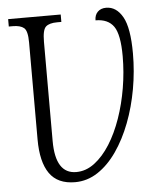

<svg xmlns="http://www.w3.org/2000/svg" viewBox="-53 -771 677 826"><g transform="rotate(-5 286.0 -358.0)"><path d="M238 10Q163 10 128 -40Q93 -90 93 -187V-606Q93 -656 77.5 -669Q62 -682 29 -682H12V-714H239V-682H221Q187 -682 172 -668.5Q157 -655 157 -603V-175Q157 -33 247 -33Q289 -33 326 -61Q363 -89 393 -136.5Q423 -184 444.5 -245.5Q466 -307 477.5 -375.5Q489 -444 489 -512Q489 -606 464.5 -641Q440 -676 386 -676Q386 -699 399.5 -712.5Q413 -726 436 -726Q480 -726 507 -678.5Q534 -631 534 -520Q534 -443 520.5 -367Q507 -291 481 -223Q455 -155 418.5 -102.5Q382 -50 336.5 -20Q291 10 238 10Z"/></g></svg>

Font: Noto Serif Condensed Light
Style: Regular
Weight: 300
Width: 3
Designer: Monotype Design Team
Foundry: Monotype Imaging Inc.
Version: Version 2.013